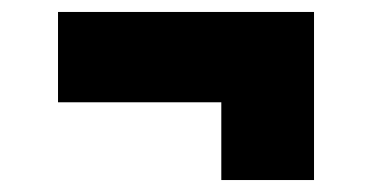

<svg xmlns="http://www.w3.org/2000/svg" viewBox="-20 -427 622 321"><path d="M350 -126V-256H77V-407H505V-126Z"/></svg>

Font: Literata Black
Style: Regular
Weight: 900
Designer: Latin by Veronika Burian and Jose Scaglione. Greek by Irene Vlachou. Cyrillic by Vera Evstafieva.
Foundry: TypeTogether
Version: Version 3.103;gftools[0.9.29]